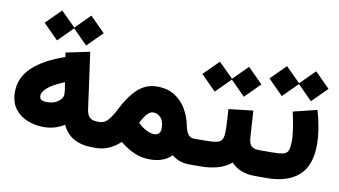

<svg xmlns="http://www.w3.org/2000/svg" viewBox="-74 -895 1899 1074"><g transform="rotate(10 876.0 -357.5)"><path d="M115.2 -640.1 200.2 -724.6 283.2 -642.1 365.7 -724.6 450.7 -639.6 365.7 -554.7 283.2 -637.7 200.2 -554.7ZM18.6 -230.5Q18.6 -313.5 82.8 -372.8Q147 -432.1 262.7 -471.2L258.8 -496.1L394.5 -524.4L438.5 -205.6Q442.9 -173.8 457.8 -160.2Q472.7 -146.5 501.5 -146.5H516.6V0H499.5Q371.6 0 327.1 -97.7Q273.4 -64.5 210.4 -64.5Q161.6 -64.5 117.7 -81.8Q73.7 -99.1 46.1 -136Q18.6 -172.9 18.6 -230.5ZM284.7 -332Q214.4 -303.2 188.2 -278.3Q162.1 -253.4 162.1 -236.3Q162.1 -220.7 170.2 -212.9Q178.2 -205.1 207.5 -205.1Q242.7 -205.1 268.1 -223.4Q293.5 -241.7 293.5 -264.6Q293.5 -276.4 292 -288.1Z M656.2 -58.6Q626.5 -30.3 591.8 -15.1Q557.1 0 518.1 0H497.1V-146.5H515.1Q543.5 -147.5 564 -172.4Q584.5 -197.3 604.5 -237.3Q641.6 -312 688 -355Q734.4 -397.9 797.9 -397.9Q856.4 -397.9 897.2 -372.3Q938 -346.7 962.6 -305.2Q987.3 -263.7 997.1 -215.8Q1006.3 -172.9 1019.5 -159.7Q1032.7 -146.5 1046.4 -146.5H1059.6V0H1045.9Q1020 0 995.1 -8.5Q970.2 -17.1 950.2 -34.7Q925.8 -10.3 895 0.2Q864.3 10.7 826.7 10.7Q778.8 10.7 737.1 -7.6Q695.3 -25.9 656.2 -58.6ZM732.9 -181.2Q756.3 -156.7 782.5 -144.5Q808.6 -132.3 824.7 -132.3Q841.8 -132.3 852.1 -141.8Q862.3 -151.4 862.3 -171.9Q862.3 -212.4 844.2 -231.9Q826.2 -251.5 800.3 -251.5Q768.6 -251.5 732.9 -181.2Z M1434.1 0H1422.4Q1334 0 1287.1 -52.7Q1254.4 -24.9 1210 -12.5Q1165.5 0 1112.8 0H1040V-146.5H1113.8Q1159.2 -146.5 1181.2 -152.1Q1203.1 -157.7 1210.2 -173.1Q1217.3 -188.5 1217.3 -218.3Q1217.3 -248.5 1215.3 -281Q1213.4 -313.5 1211.4 -342.8L1350.1 -358.9L1359.9 -207.5Q1362.3 -172.9 1375.7 -159.7Q1389.2 -146.5 1423.3 -146.5H1434.1ZM1033.7 -511.2 1118.7 -595.7 1201.7 -513.2 1284.2 -595.7 1369.1 -510.7 1284.2 -425.8 1201.7 -508.8 1118.7 -425.8Z M1703.1 -424.8Q1715.8 -381.8 1724.9 -329.6Q1733.9 -277.3 1733.9 -232.4Q1733.9 -113.3 1670.4 -56.6Q1606.9 0 1487.3 0H1414.6V-146.5H1487.3Q1532.7 -146.5 1554.9 -151.4Q1577.1 -156.2 1584.5 -174.1Q1591.8 -191.9 1591.8 -231Q1591.8 -264.2 1584 -310.3Q1576.2 -356.4 1567.9 -391.6ZM1407.7 -551.8 1492.7 -636.2 1575.7 -553.7 1658.2 -636.2 1743.2 -551.3 1658.2 -466.3 1575.7 -549.3 1492.7 -466.3Z"/></g></svg>

Font: Vazir Black FD-UI
Style: Black-FD-UI
Weight: 900
Designer: Saber Rastikerdar
Foundry: Saber Rastikerdar
Version: Version 30.0.0